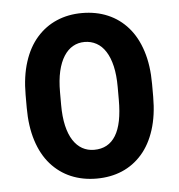

<svg xmlns="http://www.w3.org/2000/svg" viewBox="-45 -580 589 633"><g transform="rotate(-5 250.0 -264.0)"><path d="M40.5 -242.7V-285.2Q40.5 -346.7 55.7 -394Q70.8 -441.4 98.9 -473.4Q127 -505.4 165 -521.7Q203.1 -538.1 249 -538.1Q295.9 -538.1 334.2 -521.7Q372.6 -505.4 400.6 -473.4Q428.7 -441.4 443.8 -394Q459 -346.7 459 -285.2V-242.7Q459 -181.2 443.8 -133.8Q428.7 -86.4 400.6 -54.4Q372.6 -22.5 334.5 -6.3Q296.4 9.8 250 9.8Q204.1 9.8 165.8 -6.3Q127.4 -22.5 99.1 -54.4Q70.8 -86.4 55.7 -133.8Q40.5 -181.2 40.5 -242.7ZM154.3 -285.2V-242.7Q154.3 -203.1 161.1 -173.6Q168 -144 180.7 -124.5Q193.4 -105 210.9 -95.2Q228.5 -85.4 250 -85.4Q273.9 -85.4 291.7 -95.2Q309.6 -105 321.5 -124.5Q333.5 -144 339.4 -173.6Q345.2 -203.1 345.2 -242.7V-285.2Q345.2 -324.2 338.4 -353.8Q331.5 -383.3 318.8 -403.1Q306.2 -422.9 288.3 -432.6Q270.5 -442.4 249 -442.4Q228 -442.4 210.7 -432.6Q193.4 -422.9 180.7 -403.1Q168 -383.3 161.1 -353.8Q154.3 -324.2 154.3 -285.2Z"/></g></svg>

Font: Roboto Condensed Medium
Style: Regular
Weight: 500
Designer: Christian Robertson
Foundry: Google
Version: Version 3.0